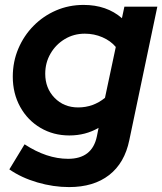

<svg xmlns="http://www.w3.org/2000/svg" viewBox="-20 -548 660 781"><path d="M261 213Q197 213 132 194Q67 175 18 141L80 39Q170 98 257 98Q355 98 374 7L381 -28Q328 3 262 3Q197 3 144.5 -28Q92 -59 62 -113.5Q32 -168 32 -236Q32 -297 54.5 -350Q77 -403 116.5 -443Q156 -483 208 -505.5Q260 -528 320 -528Q414 -528 476 -474L486 -521H620L506 22Q487 115 424 164Q361 213 261 213ZM298 -111Q359 -111 407 -150L451 -357Q430 -382 396.5 -396.5Q363 -411 325 -411Q280 -411 243.5 -389Q207 -367 185.5 -330Q164 -293 164 -248Q164 -189 202 -150Q240 -111 298 -111Z"/></svg>

Font: Red Hat Display
Style: Bold Italic
Weight: 700
Italic angle: -12°
Designer: Pentagram, MCKL
Foundry: Pentagram, MCKL
Version: Version 1.023; ttfautohint (v1.8.3)